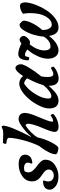

<svg xmlns="http://www.w3.org/2000/svg" viewBox="826 -1588 772 2465"><g transform="rotate(-90 1212.5 -355.0)"><path d="M354 -327Q340 -327 348.5 -347Q357 -367 357 -387Q357 -407 338.5 -420Q320 -433 296.5 -433Q273 -433 247 -427Q232 -402 232 -374.5Q232 -347 257.5 -317.5Q283 -288 313.5 -267.5Q344 -247 369.5 -218.5Q395 -190 395 -162Q395 -82 327 -36.5Q259 9 179.5 9Q100 9 55 -27Q10 -63 10 -102.5Q10 -142 37.5 -165.5Q65 -189 120 -189Q128 -189 128 -181Q128 -178 122 -158Q116 -138 116 -122Q116 -88 138.5 -69.5Q161 -51 192.5 -51Q224 -51 246.5 -69Q269 -87 269 -113.5Q269 -140 253.5 -157.5Q238 -175 215.5 -190.5Q193 -206 170 -224Q117 -265 117 -329Q117 -409 184 -455.5Q251 -502 337 -502Q392 -502 426 -481Q460 -460 460 -420Q460 -394 449 -375Q438 -356 424 -347Q410 -338 392 -333Q370 -327 354 -327Z M612 -704 727 -700Q770 -700 793 -710.5Q816 -721 819.5 -721Q823 -721 827.5 -713Q832 -705 832 -701Q832 -620 690 -346L695 -342Q715 -376 794 -439.5Q873 -503 914.5 -503Q956 -503 976 -480Q996 -457 996 -421Q996 -367 939.5 -237Q883 -107 883 -72Q883 -60 893 -60Q918 -60 952 -84L964 -92Q970 -92 976 -80Q982 -68 982 -61Q982 -54 961.5 -38Q941 -22 900.5 -6Q860 10 817 10Q752 10 752 -44Q752 -78 804.5 -201.5Q857 -325 857 -382Q857 -395 851.5 -403Q846 -411 836 -413Q825 -406 806.5 -393.5Q788 -381 747 -341.5Q706 -302 682 -261Q660 -161 615 -76.5Q570 8 545 8Q520 8 492.5 -1.5Q465 -11 465 -30Q465 -64 491.5 -116Q518 -168 544 -203L571 -238Q616 -330 646 -446Q676 -562 676 -627Q676 -654 611 -659Q603 -660 601 -662Q599 -664 599 -673Q599 -682 604 -693Q609 -704 612 -704Z M1440 -392Q1430 -408 1413 -418Q1396 -428 1385 -430L1373 -432Q1301 -388 1240.5 -292.5Q1180 -197 1180 -118Q1180 -101 1188.5 -91.5Q1197 -82 1208 -82Q1237 -82 1273 -108Q1309 -134 1331 -160L1353 -186Q1378 -278 1440 -392ZM1344 -117Q1343 -116 1330 -101Q1317 -86 1299.5 -68.5Q1282 -51 1259 -32Q1206 10 1155 10Q1104 10 1078.5 -21Q1053 -52 1053 -113Q1053 -174 1103 -266Q1153 -358 1230 -426Q1307 -494 1374 -494Q1404 -494 1430.5 -479Q1457 -464 1469 -444Q1532 -543 1573 -543Q1593 -543 1607 -521.5Q1621 -500 1621 -471.5Q1621 -443 1576 -367.5Q1531 -292 1465 -212Q1457 -179 1457 -127Q1457 -57 1495 -57Q1520 -57 1559 -81L1572 -89Q1575 -89 1582.5 -77Q1590 -65 1590 -58.5Q1590 -52 1570 -36Q1550 -20 1512.5 -4.5Q1475 11 1437 11Q1344 11 1344 -117Z M2093 10Q2002 10 1984 -113Q1976 -99 1952 -74Q1928 -49 1907.5 -33Q1887 -17 1857.5 -3.5Q1828 10 1800 10Q1749 10 1720.5 -27.5Q1692 -65 1692 -125.5Q1692 -186 1721.5 -252Q1751 -318 1781 -354L1810 -390Q1773 -421 1740 -421Q1721 -421 1717.5 -393.5Q1714 -366 1704 -366Q1671 -366 1671 -383Q1671 -400 1673.5 -416.5Q1676 -433 1683 -455.5Q1690 -478 1708 -492.5Q1726 -507 1752 -507Q1778 -507 1811.5 -497Q1845 -487 1865 -477L1886 -467Q1920 -490 1937 -490Q1954 -490 1969 -474Q1984 -458 1984 -437Q1984 -416 1956 -386Q1928 -356 1897 -356Q1886 -356 1877 -362Q1798 -263 1798 -168Q1798 -137 1810.5 -115Q1823 -93 1847 -93Q1871 -93 1892.5 -102Q1914 -111 1929 -124Q1957 -149 1971 -172L1976 -181Q1978 -236 1999 -307.5Q2020 -379 2055 -434.5Q2090 -490 2124 -490Q2141 -490 2160.5 -470Q2180 -450 2180 -435Q2180 -394 2147 -326.5Q2114 -259 2060 -199Q2060 -140 2080 -108.5Q2100 -77 2125 -77Q2189 -77 2233 -152.5Q2277 -228 2277 -351Q2277 -394 2273 -419Q2269 -444 2267 -443Q2280 -459 2311 -472Q2342 -485 2368 -485Q2394 -485 2404.5 -466Q2415 -447 2415 -423Q2415 -371 2388.5 -297.5Q2362 -224 2320 -155Q2278 -86 2216.5 -38Q2155 10 2093 10Z"/></g></svg>

Font: Clara
Style: Regular
Weight: 400
Designer: Proyecto DEMO
Foundry: Proyecto DEMO
Version: Version 1.002